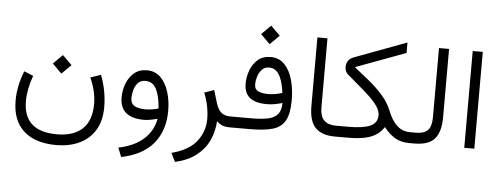

<svg xmlns="http://www.w3.org/2000/svg" viewBox="-58 -865 3344 1288"><g transform="rotate(5 1614.5 -220.5)"><path d="M282.7 -323.2 345.2 -385.7 408.2 -323.2 345.2 -260.7ZM541 -252 610.8 -275.9Q632.3 -220.2 641.8 -166.5Q651.4 -112.8 651.4 -61Q651.4 30.8 613.3 93.5Q575.2 156.2 507.6 188Q439.9 219.7 352.1 219.7Q209.5 219.7 132.3 149.4Q55.2 79.1 55.2 -54.2Q55.2 -151.9 96.2 -254.4L158.2 -229Q124.5 -137.2 124.5 -56.6Q124.5 147.5 350.6 147.5Q461.9 147.5 521.7 91.8Q581.5 36.1 582 -75.7Q582 -119.6 571.5 -163.8Q561 -208 541 -252Z M1014.6 -15.6Q996.6 -9.8 970.9 -4.9Q945.3 0 925.3 0Q761.7 0 761.7 -137.2Q761.7 -184.6 778.6 -229.5Q795.4 -274.4 829.6 -303.7Q863.8 -333 915.5 -333Q971.7 -333 1008.3 -296.4Q1044.9 -259.8 1063 -200.7Q1081.1 -141.6 1081.1 -73.7Q1081.1 58.6 1009.3 145.5Q937.5 232.4 793.5 261.7L769.5 200.2Q879.4 177.7 940.4 120.6Q1001.5 63.5 1014.6 -15.6ZM1015.1 -84.5Q1009.8 -167 985.6 -214.1Q961.4 -261.2 911.6 -261.2Q877.9 -261.2 859.6 -239.5Q841.3 -217.8 834.5 -189Q827.6 -160.2 827.6 -139.6Q827.6 -101.6 853.8 -86.4Q879.9 -71.3 927.7 -71.3Q971.2 -71.3 1015.1 -84.5Z M1413.6 -33.7Q1409.7 34.2 1382.8 94Q1356 153.8 1300.8 198Q1245.6 242.2 1156.2 263.2L1127.4 204.6Q1244.6 173.8 1295.7 107.4Q1346.7 41 1346.7 -42.5Q1346.7 -83.5 1338.1 -127.7Q1329.6 -171.9 1311 -217.3L1376 -240.7L1403.8 -149.4Q1417 -109.9 1439.2 -91.6Q1461.4 -73.2 1498 -73.2H1517.1V0H1502.9Q1466.3 0 1446.3 -10.3Q1426.3 -20.5 1413.6 -33.7Z M1657.2 -641.6 1719.7 -704.1 1782.7 -641.6 1719.7 -579.1ZM1840.3 -193.8Q1816.4 -186.5 1790 -181.6Q1763.7 -176.8 1734.9 -176.8Q1582.5 -176.8 1582.5 -300.8Q1582.5 -347.2 1598.9 -391.6Q1615.2 -436 1648.9 -465.1Q1682.6 -494.1 1734.9 -494.1Q1792.5 -494.1 1829.1 -455.3Q1865.7 -416.5 1883.1 -353.8Q1900.4 -291 1900.4 -218.3Q1900.4 -127.4 1874.5 -80.3Q1848.6 -33.2 1790.8 -16.6Q1732.9 0 1636.7 0H1497.6V-73.2H1642.1Q1709 -73.2 1752.7 -82.5Q1796.4 -91.8 1818.1 -117.7Q1839.8 -143.6 1840.3 -193.8ZM1833.5 -260.3Q1830.6 -285.2 1824.2 -313.5Q1817.9 -341.8 1806.6 -366.7Q1795.4 -391.6 1777.1 -407.2Q1758.8 -422.9 1731.4 -422.9Q1699.7 -422.9 1681.2 -402.1Q1662.6 -381.3 1654.5 -353.5Q1646.5 -325.7 1646.5 -304.2Q1646.5 -268.6 1672.4 -256.8Q1698.2 -245.1 1741.2 -245.1Q1764.2 -245.1 1787.8 -249.5Q1811.5 -253.9 1833.5 -260.3Z M2222.7 0H2209.5Q2123 0 2079.1 -43.7Q2035.2 -87.4 2035.2 -190.4V-652.3H2103V-189.9Q2103 -126 2130.9 -99.6Q2158.7 -73.2 2209.5 -73.2H2222.7Z M2303.2 -475.6Q2351.1 -437.5 2401.9 -396.5Q2452.6 -355.5 2495.4 -307.6Q2538.1 -259.8 2561.5 -201.2Q2585.9 -139.6 2621.8 -106.4Q2657.7 -73.2 2710 -73.2H2724.1V0H2710Q2653.3 0 2612.5 -24.7Q2571.8 -49.3 2539.1 -92.8Q2519 -62 2489.7 -41.5Q2460.4 -21 2413.8 -10.5Q2367.2 0 2293.9 0H2203.1V-73.2H2293.5Q2393.6 -73.2 2441.4 -94.5Q2489.3 -115.7 2489.3 -168Q2489.3 -196.8 2468.8 -227.1Q2448.2 -257.3 2414.8 -289.3Q2381.3 -321.3 2341.6 -354.2Q2301.8 -387.2 2263.2 -420.9Q2240.7 -439.5 2240.7 -472.7Q2240.7 -492.2 2251.7 -511Q2262.7 -529.8 2287.1 -539.1L2640.1 -670.9V-600.6Z M2704.6 0V-73.2H2744.1Q2789.6 -73.2 2813.2 -86.7Q2836.9 -100.1 2845.5 -126.2Q2854 -152.3 2854 -189.5V-652.3H2921.9V-189.9Q2921.9 -95.2 2881.8 -47.6Q2841.8 0 2743.7 0Z M3081.1 -652.3H3148.9V-0.5H3081.1Z"/></g></svg>

Font: Vazir Light FD
Style: Light-FD
Weight: 300
Designer: Saber Rastikerdar
Foundry: Saber Rastikerdar
Version: Version 30.1.0